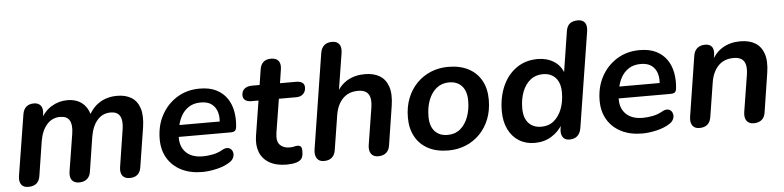

<svg xmlns="http://www.w3.org/2000/svg" viewBox="-44 -938 4790 1173"><g transform="rotate(-5 2351.0 -351.5)"><path d="M89 8Q60 8 46.5 -10.5Q33 -29 38 -63L98 -437Q103 -467 120.5 -482Q138 -497 167 -497Q196 -497 209.5 -478.5Q223 -460 218 -427L208 -362L201 -387Q229 -444 274.5 -471.5Q320 -499 372 -499Q428 -499 464 -469.5Q500 -440 512 -382L499 -388Q525 -442 571 -470.5Q617 -499 678 -499Q730 -499 765.5 -477Q801 -455 815.5 -409Q830 -363 819 -292L781 -52Q777 -23 759.5 -7.5Q742 8 712 8Q681 8 667 -10.5Q653 -29 658 -63L694 -294Q702 -347 686 -374Q670 -401 629 -401Q580 -401 548 -364.5Q516 -328 505 -263L472 -52Q468 -23 449.5 -7.5Q431 8 401 8Q371 8 357 -10.5Q343 -29 348 -63L385 -294Q393 -347 377 -374Q361 -401 320 -401Q271 -401 238.5 -364.5Q206 -328 195 -263L162 -52Q153 8 89 8Z M1157 10Q1083 10 1028.5 -17.5Q974 -45 944 -95Q914 -145 914 -212Q914 -294 948.5 -358.5Q983 -423 1044 -461Q1105 -499 1184 -499Q1245 -499 1286 -478Q1327 -457 1351 -421.5Q1375 -386 1383 -341Q1391 -296 1386 -249Q1384 -228 1375 -222Q1366 -216 1350 -216H1014L1024 -288H1304L1287 -273Q1293 -313 1284 -344.5Q1275 -376 1250.5 -395Q1226 -414 1183 -414Q1139 -414 1109 -394Q1079 -374 1062 -342.5Q1045 -311 1039 -275L1034 -244Q1022 -171 1058 -128Q1094 -85 1168 -85Q1198 -85 1230 -91.5Q1262 -98 1288 -113Q1307 -124 1321.5 -122.5Q1336 -121 1344.5 -111.5Q1353 -102 1355 -88.5Q1357 -75 1350.5 -60.5Q1344 -46 1328 -35Q1293 -12 1245 -1Q1197 10 1157 10Z M1675 10Q1610 10 1568 -14.5Q1526 -39 1509.5 -82Q1493 -125 1502 -182L1536 -395H1492Q1468 -395 1454.5 -405.5Q1441 -416 1441 -435Q1441 -461 1458 -475Q1475 -489 1504 -489H1551L1566 -585Q1571 -614 1588 -628.5Q1605 -643 1634 -643Q1666 -643 1680 -625Q1694 -607 1689 -574L1676 -489H1774Q1799 -489 1812.5 -479.5Q1826 -470 1826 -450Q1826 -426 1810.5 -410.5Q1795 -395 1768 -395H1661L1628 -190Q1620 -138 1641 -115.5Q1662 -93 1700 -93Q1718 -93 1728.5 -96Q1739 -99 1749 -99Q1763 -99 1769.5 -91.5Q1776 -84 1776 -64Q1776 -30 1765 -17Q1754 -4 1735 2Q1723 6 1706 8Q1689 10 1675 10Z M1902 8Q1873 8 1859.5 -12.5Q1846 -33 1851 -67L1943 -650Q1948 -681 1966 -697Q1984 -713 2015 -713Q2044 -713 2058 -694.5Q2072 -676 2067 -641L2027 -390H2016Q2041 -443 2087.5 -471Q2134 -499 2197 -499Q2251 -499 2287.5 -477Q2324 -455 2339.5 -409.5Q2355 -364 2344 -293L2307 -55Q2303 -24 2284.5 -8Q2266 8 2235 8Q2206 8 2192 -11.5Q2178 -31 2183 -65L2219 -291Q2228 -346 2210.5 -373.5Q2193 -401 2147 -401Q2088 -401 2052.5 -364Q2017 -327 2007 -263L1974 -55Q1965 8 1902 8Z M2666 10Q2594 10 2542.5 -17Q2491 -44 2463.5 -94Q2436 -144 2436 -211Q2436 -277 2457 -330Q2478 -383 2515.5 -421Q2553 -459 2602 -479Q2651 -499 2708 -499Q2780 -499 2831.5 -472Q2883 -445 2910.5 -395.5Q2938 -346 2938 -278Q2938 -212 2917 -159Q2896 -106 2858.5 -68Q2821 -30 2772 -10Q2723 10 2666 10ZM2669 -85Q2715 -85 2746.5 -111Q2778 -137 2795 -182Q2812 -227 2812 -282Q2812 -341 2783.5 -372.5Q2755 -404 2705 -404Q2660 -404 2628 -378Q2596 -352 2579 -307.5Q2562 -263 2562 -207Q2562 -148 2590.5 -116.5Q2619 -85 2669 -85Z M3195 10Q3140 10 3098.5 -16Q3057 -42 3034 -89.5Q3011 -137 3011 -201Q3011 -285 3040.5 -352.5Q3070 -420 3125.5 -459.5Q3181 -499 3257 -499Q3313 -499 3356 -472Q3399 -445 3416 -392L3409 -393L3450 -654Q3455 -685 3473 -699Q3491 -713 3522 -713Q3551 -713 3564.5 -695Q3578 -677 3573 -642L3480 -56Q3475 -25 3457 -8.5Q3439 8 3408 8Q3379 8 3366.5 -12.5Q3354 -33 3360 -67L3369 -122L3370 -92Q3343 -45 3298 -17.5Q3253 10 3195 10ZM3244 -85Q3290 -85 3321.5 -111.5Q3353 -138 3370 -182.5Q3387 -227 3387 -282Q3387 -341 3358.5 -372.5Q3330 -404 3280 -404Q3235 -404 3203 -378Q3171 -352 3154 -307.5Q3137 -263 3137 -207Q3137 -148 3165.5 -116.5Q3194 -85 3244 -85Z M3855 10Q3781 10 3726.5 -17.5Q3672 -45 3642 -95Q3612 -145 3612 -212Q3612 -294 3646.5 -358.5Q3681 -423 3742 -461Q3803 -499 3882 -499Q3943 -499 3984 -478Q4025 -457 4049 -421.5Q4073 -386 4081 -341Q4089 -296 4084 -249Q4082 -228 4073 -222Q4064 -216 4048 -216H3712L3722 -288H4002L3985 -273Q3991 -313 3982 -344.5Q3973 -376 3948.5 -395Q3924 -414 3881 -414Q3837 -414 3807 -394Q3777 -374 3760 -342.5Q3743 -311 3737 -275L3732 -244Q3720 -171 3756 -128Q3792 -85 3866 -85Q3896 -85 3928 -91.5Q3960 -98 3986 -113Q4005 -124 4019.5 -122.5Q4034 -121 4042.5 -111.5Q4051 -102 4053 -88.5Q4055 -75 4048.5 -60.5Q4042 -46 4026 -35Q3991 -12 3943 -1Q3895 10 3855 10Z M4205 7Q4176 7 4162.5 -12.5Q4149 -32 4154 -66L4212 -435Q4217 -466 4235.5 -481.5Q4254 -497 4284 -497Q4312 -497 4325 -480Q4338 -463 4333 -429L4323 -365L4319 -390Q4344 -443 4390.5 -471Q4437 -499 4500 -499Q4554 -499 4590.5 -477Q4627 -455 4642.5 -409.5Q4658 -364 4647 -293L4610 -55Q4606 -24 4587.5 -8.5Q4569 7 4538 7Q4509 7 4495 -12.5Q4481 -32 4486 -66L4522 -291Q4531 -346 4513.5 -373.5Q4496 -401 4450 -401Q4391 -401 4355.5 -364Q4320 -327 4310 -263L4277 -55Q4268 7 4205 7Z"/></g></svg>

Font: Nunito ExtraLight
Style: Italic
Weight: 200
Italic angle: -9°
Designer: Vernon Adams
Foundry: Vernon Adams
Version: Version 3.602